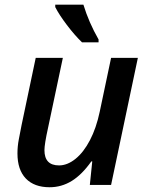

<svg xmlns="http://www.w3.org/2000/svg" viewBox="-20 -786 630 816"><path d="M247.1 -540 184.1 -242.2Q168.9 -173.3 168.9 -147.9Q168.9 -83 231 -83Q266.1 -83 300.8 -110.8Q335.4 -138.7 362.3 -190.2Q389.2 -241.7 403.8 -311L452.1 -540H565.9L452.1 0H361.8L372.1 -100.1H368.2Q328.1 -43.5 284.7 -16.8Q241.2 9.8 190.9 9.8Q125.5 9.8 89.8 -27.3Q54.2 -64.5 54.2 -133.8Q54.2 -164.6 60.1 -194.6Q65.9 -224.6 71.8 -254.9L131.8 -540ZM398.9 -606H328.6Q296.9 -636.7 264.2 -679.9Q231.4 -723.1 214.8 -755.9V-766.1H334.5Q357.4 -690.9 398.9 -618.2Z"/></svg>

Font: Open Sans Semibold
Style: Italic
Weight: 600
Italic angle: -12°
Foundry: Ascender Corporation
Version: Version 1.10